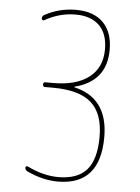

<svg xmlns="http://www.w3.org/2000/svg" viewBox="-53 -782 607 834"><g transform="rotate(5 250.0 -365.0)"><path d="M95.7 -22.5Q85 -28.3 85 -38.1Q85 -42 88.4 -43.9Q91.8 -45.9 95.7 -43.9Q166 -9.8 230.5 -9.8Q315.4 -9.8 355 -55.7Q394.5 -101.6 394.5 -200.2Q394.5 -300.8 341.8 -347.7Q289.1 -394.5 173.8 -394.5H139.6Q129.9 -394.5 129.9 -404.8Q129.9 -415 139.6 -415H173.8Q274.4 -415 329.6 -458Q384.8 -501 384.8 -580.1Q384.8 -648.4 348.1 -684.1Q311.5 -719.7 245.1 -719.7Q173.8 -719.7 109.4 -682.6Q106.4 -681.6 103 -683.6Q99.6 -685.5 99.6 -690.4Q99.6 -702.1 111.3 -707Q172.9 -740.2 245.1 -740.2Q322.3 -740.2 363.8 -698.2Q405.3 -656.2 405.3 -580.1Q405.3 -442.4 267.6 -407.2Q266.6 -407.2 266.6 -406.2Q266.6 -404.3 267.6 -404.3Q415 -370.1 415 -200.2Q415 9.8 230.5 9.8Q165 9.8 95.7 -22.5Z"/></g></svg>

Font: Rounded Mgen+ 1m thin
Style: Regular
Weight: 100
Designer: [Source Han Sans]
Ryoko NISHIZUKA  (kana & ideographs); Paul D. Hunt (Latin, Greek & Cyrillic); Wenlong ZHANG  (bopomofo
Version: Version 1.059.20150602